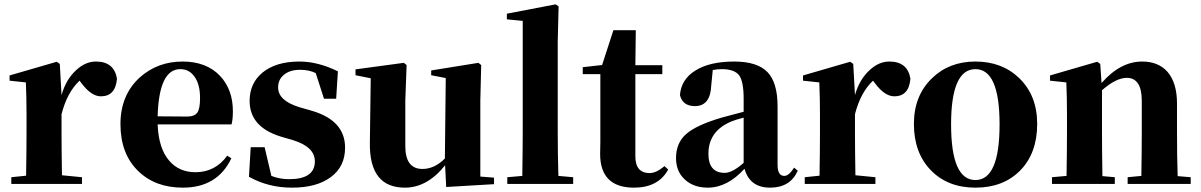

<svg xmlns="http://www.w3.org/2000/svg" viewBox="-20 -846 5522 883"><path d="M263 -409Q284 -482 331 -524Q373 -563 421 -563Q505 -563 518 -484Q511 -403 444 -403Q400 -403 355 -463L346 -475Q289 -422 263 -321V-238Q263 -158 265 -40L357 -31V0H32V-31L100 -38Q102 -154 102 -238V-321Q102 -395 99 -467L24 -475V-499L241 -562L255 -552Z M841 -310Q875 -310 888 -329Q900 -347 900 -395Q900 -459 874 -494Q850 -528 809 -528Q711 -528 705 -311ZM1044 -118Q980 17 821 17Q694 17 616 -59Q534 -138 534 -275Q534 -409 623 -490Q705 -563 820 -563Q929 -563 992 -497Q1051 -434 1051 -335Q1051 -297 1045 -274H705Q709 -163 759 -106Q804 -54 879 -54Q970 -54 1025 -130Z M1416 -336Q1567 -291 1567 -167Q1567 -80 1502 -32Q1437 17 1323 17Q1214 17 1125 -33L1133 -169H1197L1228 -37Q1266 -22 1310 -22Q1428 -22 1428 -104Q1428 -170 1329 -201L1271 -218Q1128 -262 1128 -382Q1128 -463 1187 -512Q1249 -563 1357 -563Q1442 -563 1534 -518L1526 -392H1470L1432 -510Q1401 -525 1360 -525Q1314 -525 1287 -503Q1259 -481 1259 -444Q1259 -383 1357 -353Z M2252 -29V1L2032 14L2027 -86Q1945 17 1842 17Q1678 17 1681 -189L1685 -486L1615 -500V-527L1837 -557L1850 -547L1844 -384V-174Q1844 -69 1923 -69Q1978 -69 2026 -117L2030 -487L1963 -500V-522L2180 -557L2193 -547L2189 -384V-34Z M2616 -31V0H2313V-31L2382 -37Q2384 -167 2384 -238V-750L2311 -757V-783L2535 -826L2549 -817L2545 -656V-238Q2545 -135 2548 -37Z M3053 -66Q3007 17 2896 17Q2739 17 2740 -140L2741 -193V-505H2660V-537L2749 -547L2801 -707H2904L2902 -546H3026V-505H2902V-127Q2902 -50 2968 -50Q2998 -50 3036 -82Z M3400 -305Q3362 -295 3345 -288Q3238 -244 3238 -139Q3238 -51 3313 -51Q3348 -51 3400 -97ZM3202 -510 3186 -504ZM3649 -61Q3614 17 3522 17Q3428 17 3404 -70Q3325 17 3235 17Q3170 17 3130 -20Q3089 -57 3089 -119Q3089 -188 3135 -229Q3182 -271 3302 -306Q3330 -314 3400 -332V-393Q3400 -471 3379 -500Q3357 -528 3300 -528Q3278 -528 3258 -524L3251 -453Q3247 -358 3176 -358Q3119 -358 3107 -409Q3113 -481 3177 -521Q3243 -563 3357 -563Q3463 -563 3510 -514Q3556 -466 3556 -357V-88Q3556 -37 3587 -37Q3608 -37 3632 -75Z M3912 -409Q3933 -482 3980 -524Q4022 -563 4070 -563Q4154 -563 4167 -484Q4160 -403 4093 -403Q4049 -403 4004 -463L3995 -475Q3938 -422 3912 -321V-238Q3912 -158 3914 -40L4006 -31V0H3681V-31L3749 -38Q3751 -154 3751 -238V-321Q3751 -395 3748 -467L3673 -475V-499L3890 -562L3904 -552Z M4260 -64Q4183 -144 4183 -276Q4183 -406 4266 -486Q4345 -563 4466 -563Q4588 -563 4667 -487Q4750 -407 4750 -276Q4750 -142 4672 -62Q4594 17 4466 17Q4338 17 4260 -64ZM4577 -274Q4577 -528 4466 -528Q4354 -528 4354 -274Q4354 -18 4466 -18Q4577 -18 4577 -274Z M5456 -31V0H5166V-31L5229 -37Q5231 -153 5231 -238V-382Q5231 -488 5162 -488Q5113 -488 5048 -431V-238Q5048 -154 5050 -36L5107 -31V0H4818V-31L4885 -37Q4887 -155 4887 -238V-321Q4887 -395 4884 -467L4809 -475V-499L5026 -562L5040 -552L5046 -464Q5132 -563 5233 -563Q5307 -563 5349 -516Q5393 -465 5393 -370V-238Q5393 -123 5396 -36Z"/></svg>

Font: Source Han Serif CN Heavy
Style: Regular
Weight: 900
Designer: Ryoko NISHIZUKA  (kana & ideographs); Frank Grießhammer (Latin, Greek & Cyrillic); Wenlong ZHANG  (bopomofo); Sandoll Co
Foundry: Adobe Systems Incorporated
Version: Version 1.000;PS 1;hotconv 16.6.53;makeotf.lib2.5.65590